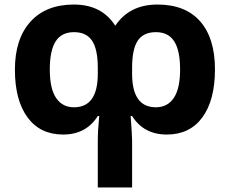

<svg xmlns="http://www.w3.org/2000/svg" viewBox="-20 -576 1001 836"><path d="M302.2 -108.9Q405.8 -108.9 405.8 -254.9V-280.8Q405.8 -360.8 381.1 -398.4Q356.4 -436 302.2 -436Q248 -436 222.4 -396Q196.8 -356 196.8 -273.2Q196.8 -190.4 224.1 -149.7Q251.5 -108.9 302.2 -108.9ZM555.2 -254.9Q555.2 -108.9 658.7 -108.9Q709.5 -108.9 736.8 -149.7Q764.2 -190.4 764.2 -273.2Q764.2 -356 738.5 -396Q712.9 -436 658.9 -436Q605 -436 580.1 -399.4Q555.2 -362.8 555.2 -280.8ZM555.2 -70.8H548.8Q555.2 11.7 555.2 37.1V240.2H405.8V37.1Q405.8 -8.8 412.1 -70.8H405.8Q355 9.8 254.9 9.8Q154.8 9.8 99.9 -64.9Q44.9 -139.6 44.9 -272.9Q44.9 -406.2 112.3 -481.2Q179.7 -556.2 301.5 -556.2Q423.3 -556.2 481.9 -463.9Q543.5 -556.2 665.5 -556.2Q787.6 -556.2 851.8 -482.7Q916 -409.2 916 -274.4Q916 -139.6 861.1 -64.9Q806.2 9.8 706.1 9.8Q606 9.8 555.2 -70.8Z"/></svg>

Font: NotoSans-Bold
Style: Bold
Weight: 700
Designer: Monotype Design team
Foundry: Monotype Imaging Inc.
Version: Version 1.04